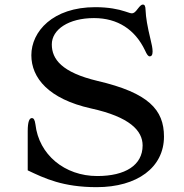

<svg xmlns="http://www.w3.org/2000/svg" viewBox="-20 -793 791 825"><path d="M99.1 -61C171.9 -26.4 250.5 11.2 395.5 11.2C569.8 11.2 684.6 -73.7 684.6 -206.1C684.6 -321.3 618.7 -394 398.9 -445.3C245.6 -481.9 202.6 -538.6 202.6 -602.1C202.6 -666.5 275.4 -715.3 383.8 -715.3C486.3 -715.3 560.5 -665.5 603 -576.7C611.3 -558.1 616.7 -550.8 623.5 -550.8C629.9 -550.8 635.7 -555.7 635.7 -571.3C635.7 -585.9 631.8 -603 627.4 -621.1C612.8 -681.6 606.9 -716.8 605.5 -749.5C605 -768.6 601.1 -773.4 593.3 -773.4C587.9 -773.4 581.1 -767.1 573.2 -756.8C559.6 -737.8 552.7 -735.8 546.9 -735.8C542.5 -735.8 539.1 -736.3 516.6 -744.1C488.8 -753.4 446.3 -762.2 389.2 -762.2C206.5 -762.2 114.7 -657.2 114.7 -555.7C114.7 -458 189 -367.7 371.1 -327.1C537.6 -290.5 592.8 -231.4 592.8 -168C592.8 -83 518.1 -36.6 397.9 -36.6C257.3 -36.6 147 -128.9 132.3 -258.3C129.4 -279.3 124.5 -285.6 116.7 -285.6C106.4 -285.6 99.1 -270.5 99.1 -229.5Z"/></svg>

Font: Stoke
Style: Light
Weight: 300
Designer: Nicole Fally
Foundry: Nicole Fally
Version: Version 1.001